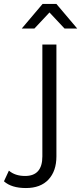

<svg xmlns="http://www.w3.org/2000/svg" viewBox="-110 -751 410 970"><path d="M21 199Q-52 199 -90 165L-65 111Q-34 138 17 138Q104 138 104 39V-526H175V39Q175 113 135 156Q95 199 21 199ZM0 -607 105 -731H175L280 -607H216L140 -688L64 -607Z"/></svg>

Font: Belfius21
Style: Regular
Weight: 400
Designer: Montserrat's base design by Julieta Ulanovsky, modified by Coast SPRL for Belfius Bank NV.
Foundry: Montserrat's base design by Julieta Ulanovsky, modified by Coast SPRL for Belfius Bank NV.
Version: Version 2.000;FEAKit 1.0